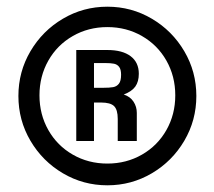

<svg xmlns="http://www.w3.org/2000/svg" viewBox="-20 -560 640 574"><path d="M208 -410.5H301Q346 -410.5 370.5 -392Q395 -373.5 395 -339.5Q395 -316 384.5 -301.2Q374 -286.5 350 -277.5Q369.5 -271 379.2 -256Q389 -241 389 -222.5V-138.5H332V-204.5Q332 -232 321 -242.8Q310 -253.5 282 -253.5H261V-138.5H208ZM342 -336.5Q342 -352.5 336.2 -360Q330.5 -367.5 320.8 -369.5Q311 -371.5 294 -371.5H261V-297.5H287Q308 -297.5 318.5 -299.5Q329 -301.5 335.5 -309.8Q342 -318 342 -336.5ZM301 -540Q373 -540 434 -504Q495 -468 531 -406.8Q567 -345.5 567 -273Q567 -200.5 531 -139.2Q495 -78 434 -42Q373 -6 301 -6Q229 -6 168 -42Q107 -78 71 -139.2Q35 -200.5 35 -273Q35 -345.5 71 -406.8Q107 -468 168 -504Q229 -540 301 -540ZM301 -71Q358 -71 404.5 -97.8Q451 -124.5 477.5 -171.2Q504 -218 504 -275Q504 -332 477.5 -378.8Q451 -425.5 404.5 -452.2Q358 -479 301 -479Q244 -479 197.5 -452.2Q151 -425.5 124.5 -378.8Q98 -332 98 -275Q98 -218 124.5 -171.2Q151 -124.5 197.5 -97.8Q244 -71 301 -71Z"/></svg>

Font: JuliaMono
Style: Regular
Weight: 400
Monospace: yes
Designer: cormullion
Foundry: corm
Version: Version 0.055; ttfautohint (v1.8.4)